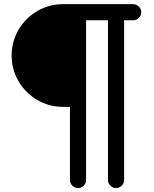

<svg xmlns="http://www.w3.org/2000/svg" viewBox="-20 -703 755 942"><path d="M323.2 179.7V-178.7H289.1Q220.7 -178.7 162.1 -212.9Q104.5 -247.1 70.8 -304.7Q37.1 -362.3 37.1 -430.7Q37.1 -499 71.3 -557.6Q105.5 -615.2 163.1 -648.9Q220.7 -682.6 289.1 -682.6H632.8Q649.4 -682.6 661.1 -670.9Q672.9 -659.2 672.9 -642.6Q672.9 -627 661.1 -615.2Q649.4 -603.5 632.8 -603.5H588.9V179.7Q588.9 196.3 577.1 208Q565.4 219.7 548.8 219.7Q533.2 219.7 521.5 208Q509.8 196.3 509.8 179.7V-603.5H402.3V179.7Q402.3 196.3 390.6 208Q378.9 219.7 362.3 219.7Q346.7 219.7 335 208Q323.2 196.3 323.2 179.7Z"/></svg>

Font: jf-openhuninn-2.1
Style: Regular
Weight: 400
Designer: [Kosugi Maru]
Designed by MOTOYA      

[Varela Round]
Joe Prince (Latin component); Avraham Cornfeld (Hebrew component)
Foundry: justfont Co., Ltd.
Version: 2.1